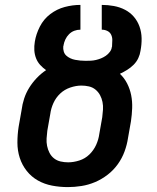

<svg xmlns="http://www.w3.org/2000/svg" viewBox="-20 -755 640 783"><path d="M257 8Q224 8 192.5 2Q161 -4 134.5 -19Q108 -34 89 -58Q70 -82 60.5 -111.5Q51 -141 51 -173.5Q51 -206 56 -238L68 -306Q71 -330 78.5 -353Q86 -376 99 -397Q112 -418 129.5 -436.5Q147 -455 168 -469Q155 -478 144 -490Q133 -502 127 -517.5Q121 -533 120 -550Q119 -567 122 -585Q127 -616 142.5 -646.5Q158 -677 185 -697.5Q212 -718 244 -726.5Q276 -735 308 -735V-634Q295 -634 283 -629.5Q271 -625 261.5 -615.5Q252 -606 246.5 -594Q241 -582 239 -570Q239 -569 239 -568Q239 -567 238 -566Q237 -555 240 -545Q243 -535 250 -528.5Q257 -522 266.5 -517.5Q276 -513 286.5 -511Q297 -509 307.5 -508Q318 -507 329 -507Q329 -507 329 -507Q329 -507 329 -507Q340 -507 350.5 -507.5Q361 -508 371.5 -510.5Q382 -513 392 -517Q402 -521 411.5 -527.5Q421 -534 428 -543.5Q435 -553 436 -563Q437 -564 437 -565.5Q437 -567 437 -568Q438 -580 438 -592Q438 -604 433 -614Q428 -624 417.5 -629Q407 -634 395 -634V-735Q420 -735 444.5 -730.5Q469 -726 490 -715Q511 -704 526 -686.5Q541 -669 549 -646.5Q557 -624 557.5 -599Q558 -574 553 -548Q551 -533 544 -518Q537 -503 525 -491Q513 -479 498.5 -470Q484 -461 469 -454Q487 -437 498.5 -414.5Q510 -392 515 -366.5Q520 -341 519 -314Q518 -287 514 -260L502 -192Q498 -165 488 -137.5Q478 -110 460.5 -85.5Q443 -61 419 -42.5Q395 -24 368 -12.5Q341 -1 312.5 3.5Q284 8 257 8ZM258 -93Q280 -93 303.5 -100.5Q327 -108 344.5 -125Q362 -142 372 -164Q382 -186 385 -209L397 -277Q399 -293 400 -308.5Q401 -324 398 -339Q395 -354 388 -367Q381 -380 369.5 -389.5Q358 -399 343 -402.5Q328 -406 312 -406Q290 -406 266.5 -398Q243 -390 225.5 -373.5Q208 -357 198 -335Q188 -313 185 -290L173 -222Q171 -206 170 -190.5Q169 -175 172 -160Q175 -145 182 -131.5Q189 -118 200.5 -109Q212 -100 227 -96.5Q242 -93 258 -93Z"/></svg>

Font: Iosevka SS04 Extended Oblique
Style: Bold
Weight: 700
Width: 7
Italic angle: -9°
Monospace: yes
Designer: Belleve Invis
Foundry: Belleve Invis
Version: Version 19.0.0; ttfautohint (v1.8.4)